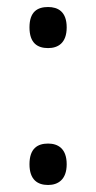

<svg xmlns="http://www.w3.org/2000/svg" viewBox="-20 -520 273 547"><path d="M117 -383C145 -383 170 -397 170 -442C170 -487 145 -500 117 -500C87 -500 64 -487 64 -442C64 -397 87 -383 117 -383ZM117 7C145 7 170 -8 170 -52C170 -97 145 -111 117 -111C87 -111 64 -97 64 -52C64 -8 87 7 117 7Z"/></svg>

Font: Noto Serif Georgian Condensed Medium
Style: Regular
Weight: 500
Width: 3
Designer: Monotype Design Team, Akaki Razmadze
Foundry: Google LLC
Version: Version 2.003